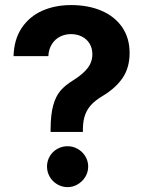

<svg xmlns="http://www.w3.org/2000/svg" viewBox="-20 -737 578 765"><path d="M273.4 -418.2Q310 -441.1 329 -465.5Q348 -490 348 -520.9Q348 -544.8 337 -563.1Q326 -581.4 306.3 -591.3Q286.7 -601.1 262.7 -601.1Q239.5 -601.1 219.4 -591.1Q199.2 -581 186.6 -560.9Q173.9 -540.8 172.6 -513.3H34Q35.8 -579.7 66.4 -625.5Q97 -671.3 148.2 -694.1Q199.3 -716.8 263.3 -716.8Q332.1 -716.8 384.9 -694Q437.7 -671.2 467.1 -628.1Q496.4 -585.1 496.4 -525.9Q496.4 -468 469 -427.2Q441.6 -386.5 390.3 -355.5Q361.8 -338.6 345.1 -321.2Q328.3 -303.7 319.5 -280.4Q310.7 -257 310.3 -222.9V-211.4H181.6V-222.9Q182 -282 192.3 -318.2Q202.5 -354.5 221.7 -376.5Q240.8 -398.5 273.4 -418.2ZM167.3 -73.6Q167.3 -95.2 178.1 -114Q188.9 -132.8 208 -143.6Q227 -154.4 249.2 -154.4Q271.2 -154.4 289.9 -143.6Q308.7 -132.8 320.1 -114Q331.4 -95.2 331.4 -73.6Q331.4 -51.5 320.1 -32.7Q308.7 -13.9 289.9 -2.7Q271.2 8.6 249.2 8.6Q227 8.6 208 -2.7Q188.9 -13.9 178.1 -32.7Q167.3 -51.5 167.3 -73.6Z"/></svg>

Font: Pretendard GOV Variable
Style: Regular
Weight: 400
Designer: Base glyphs from Inter by Rasmus Andersson; Hangul glyphs from Noto Sans CJK(Source Han Sans) by Jang Soo-young and Kang
Foundry: Kil Hyung-jin
Version: Version 1.307;Glyphs 3.2 (3192)